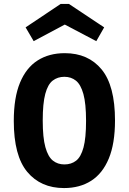

<svg xmlns="http://www.w3.org/2000/svg" viewBox="-20 -940 654 975"><path d="M564 -328Q564 -211 532.5 -135Q501 -59 443 -22Q385 15 305 15Q187 15 118.5 -67Q50 -149 50 -326Q50 -444 81.5 -520Q113 -596 171 -633Q229 -670 309 -670Q428 -670 496 -587.5Q564 -505 564 -328ZM197 -328Q197 -241 210.5 -192.5Q224 -144 248.5 -124.5Q273 -105 307 -105Q342 -105 366.5 -124Q391 -143 404 -191Q417 -239 417 -326Q417 -414 403.5 -462.5Q390 -511 365.5 -530.5Q341 -550 307 -550Q273 -550 248 -531Q223 -512 210 -463.5Q197 -415 197 -328ZM110 -801 288 -920H317L318 -820L151 -731ZM509 -801 469 -731 300 -820 301 -920H330Z"/></svg>

Font: Intel One Mono Light
Style: Regular
Weight: 300
Monospace: yes
Designer: Fred Shallcrass
Foundry: Frere-Jones Type LLC
Version: Version 1.004